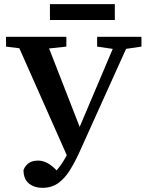

<svg xmlns="http://www.w3.org/2000/svg" viewBox="-20 -840 707 923"><path d="M9 -616V-663H299V-616L216 -607L363 -230L522 -605L447 -616V-663H660V-616L586 -605L363 -111Q340 -60 315.5 -21Q291 18 259.5 40.5Q228 63 183 63Q145 63 119 42Q93 21 93 -23Q111 -68 163 -68Q208 -68 252 -21Q278 -50 301 -94L73 -608ZM220 -744V-820H532V-744Z"/></svg>

Font: Source Serif Pro Semibold
Style: Regular
Weight: 600
Designer: Frank Grießhammer
Foundry: Adobe Systems Incorporated
Version: Version 3.000;hotconv 1.0.109;makeotfexe 2.5.65596